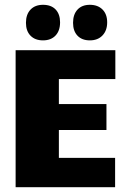

<svg xmlns="http://www.w3.org/2000/svg" viewBox="-20 -779 526 799"><path d="M45 -570H460V-450H225V-346H423V-238H225V-122H459V0H45ZM159 -611Q126 -611 107 -630.5Q88 -650 88 -684Q88 -719 107 -739Q126 -759 159 -759Q193 -759 211.5 -739.5Q230 -720 230 -686Q230 -651 211 -631Q192 -611 159 -611ZM354 -611Q321 -611 302.5 -630.5Q284 -650 284 -684Q284 -719 302.5 -739Q321 -759 354 -759Q387 -759 406.5 -739.5Q426 -720 426 -686Q426 -652 406.5 -631.5Q387 -611 354 -611Z"/></svg>

Font: Lalezar
Style: Regular
Weight: 400
Designer: Borna Izadpanah
Foundry: Borna Izadpanah
Version: Version 1.004